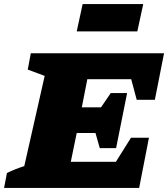

<svg xmlns="http://www.w3.org/2000/svg" viewBox="-63 -921 824 941"><path d="M-43 0 -29 -73Q-9 -83 12.5 -91.5Q34 -100 56 -107L156 -549L73 -580L88 -660H741L696 -432H607L580 -533H365L338 -395H432L480 -465H560L506 -195H426L405 -269H313L284 -128H505L579 -246H667L619 0ZM313 -767 342 -901H639L610 -767Z"/></svg>

Font: Piazzolla SC Black
Style: Italic
Weight: 900
Italic angle: -11.3°
Designer: Juan Pablo del Peral
Foundry: Huerta Tipografica
Version: Version 1.330